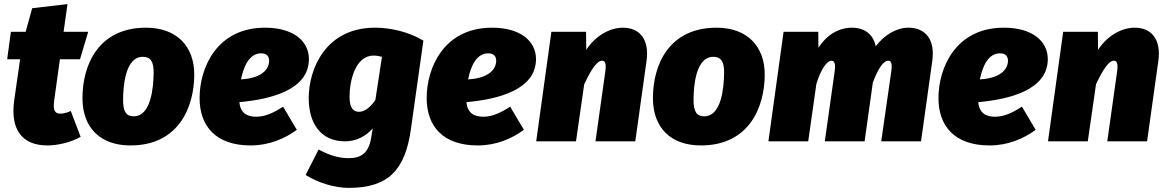

<svg xmlns="http://www.w3.org/2000/svg" viewBox="-20 -689 5685 936"><path d="M274 -135C250 -135 237 -148 244 -198L272 -400H370L410 -534H290L309 -669L137 -649L105 -534H33L15 -400H78L49 -198C30 -57 88 20 211 20C259 20 325 6 373 -22L325 -148C307 -140 292 -135 274 -135Z M616 20C850 20 926 -165 927 -323C928 -465 840 -554 692 -554C458 -554 382 -370 382 -211C382 -66 469 20 616 20ZM632 -122C596 -122 580 -144 580 -201C580 -270 591 -412 676 -412C713 -412 730 -390 729 -333C728 -264 717 -122 632 -122Z M1486 -401C1486 -488 1411 -554 1272 -554C1035 -554 953 -356 953 -211C953 -75 1031 20 1202 20C1292 20 1368 -13 1427 -56L1360 -169C1310 -137 1272 -120 1228 -120C1185 -120 1152 -137 1147 -191C1303 -205 1486 -252 1486 -401ZM1155 -302C1168 -367 1196 -429 1253 -429C1282 -429 1292 -413 1292 -392C1292 -368 1276 -309 1155 -302Z M1808 -554C1567 -554 1485 -352 1485 -211C1485 -87 1544 0 1662 0C1719 0 1764 -26 1797 -63L1790 -21C1777 67 1730 82 1679 82C1639 82 1593 72 1533 40L1470 164C1532 203 1613 227 1680 227C1874 227 1955 139 1983 -58L2044 -491C1970 -535 1883 -554 1808 -554ZM1801 -418C1816 -418 1827 -416 1842 -412L1810 -202C1786 -166 1758 -144 1730 -144C1708 -144 1684 -155 1684 -218C1684 -292 1711 -418 1801 -418Z M2593 -401C2593 -488 2518 -554 2379 -554C2142 -554 2060 -356 2060 -211C2060 -75 2138 20 2309 20C2399 20 2475 -13 2534 -56L2467 -169C2417 -137 2379 -120 2335 -120C2292 -120 2259 -137 2254 -191C2410 -205 2593 -252 2593 -401ZM2262 -302C2275 -367 2303 -429 2360 -429C2389 -429 2399 -413 2399 -392C2399 -368 2383 -309 2262 -302Z M3017 -554C2949 -554 2880 -511 2838 -446L2837 -534H2668L2594 0H2788L2828 -278C2863 -353 2891 -393 2915 -393C2928 -393 2937 -383 2931 -341L2883 0H3077L3132 -393C3146 -495 3100 -554 3017 -554Z M3397 20C3631 20 3707 -165 3708 -323C3709 -465 3621 -554 3473 -554C3239 -554 3163 -370 3163 -211C3163 -66 3250 20 3397 20ZM3413 -122C3377 -122 3361 -144 3361 -201C3361 -270 3372 -412 3457 -412C3494 -412 3511 -390 3510 -333C3509 -264 3498 -122 3413 -122Z M4408 -554C4350 -554 4290 -518 4249 -463C4238 -521 4196 -554 4132 -554C4069 -554 4009 -518 3970 -456L3969 -534H3800L3726 0H3920L3960 -281C3983 -354 4012 -393 4033 -393C4046 -393 4055 -383 4049 -341L4001 0H4195L4235 -286C4261 -356 4287 -393 4310 -393C4323 -393 4331 -383 4325 -341L4276 0H4470L4525 -393C4539 -495 4493 -554 4408 -554Z M5088 -401C5088 -488 5013 -554 4874 -554C4637 -554 4555 -356 4555 -211C4555 -75 4633 20 4804 20C4894 20 4970 -13 5029 -56L4962 -169C4912 -137 4874 -120 4830 -120C4787 -120 4754 -137 4749 -191C4905 -205 5088 -252 5088 -401ZM4757 -302C4770 -367 4798 -429 4855 -429C4884 -429 4894 -413 4894 -392C4894 -368 4878 -309 4757 -302Z M5512 -554C5444 -554 5375 -511 5333 -446L5332 -534H5163L5089 0H5283L5323 -278C5358 -353 5386 -393 5410 -393C5423 -393 5432 -383 5426 -341L5378 0H5572L5627 -393C5641 -495 5595 -554 5512 -554Z"/></svg>

Font: Fira Sans Heavy
Style: Italic
Weight: 900
Italic angle: -8°
Designer: bBox Type GmbH & Carrois Corporate GbR & Edenspiekermann AG
Foundry: bBox Type GmbH & Carrois Corporate GbR & Edenspiekermann AG
Version: Version 4.301;PS 004.301;hotconv 1.0.88;makeotf.lib2.5.64775